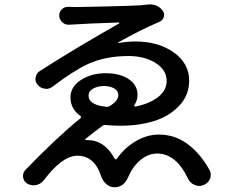

<svg xmlns="http://www.w3.org/2000/svg" viewBox="-20 -791 1040 850"><path d="M440.4 -410.2Q413.1 -410.2 392.6 -398.9Q372.1 -387.7 372.1 -367.2Q372.1 -327.1 448.2 -318.4Q458 -316.4 466.8 -322.3Q503.9 -344.7 503.9 -370.1Q503.9 -388.7 485.8 -399.4Q467.8 -410.2 440.4 -410.2ZM628.9 -770.5Q636.7 -771.5 643.6 -771.5Q678.7 -771.5 699.2 -745.1Q710 -732.4 705.1 -716.3Q700.2 -700.2 685.5 -694.3Q602.5 -659.2 503.9 -603.5Q502 -603.5 502.4 -602.1Q502.9 -600.6 504.9 -600.6Q541 -607.4 582 -607.4Q683.6 -606.4 750.5 -558.1Q817.4 -509.8 817.4 -434.6Q817.4 -369.1 773.4 -322.8Q729.5 -276.4 662.6 -255.4Q595.7 -234.4 513.7 -234.4Q482.4 -234.4 451.2 -237.3Q440.4 -239.3 432.6 -233.4Q400.4 -210 358.4 -175.8Q356.4 -174.8 357.4 -172.9Q358.4 -170.9 360.4 -170.9Q363.3 -170.9 366.2 -170.9Q443.4 -170.9 487.3 -88.9Q489.3 -85.9 492.2 -85.9Q495.1 -85.9 497.1 -87.9Q531.2 -136.7 581.1 -166Q630.9 -195.3 683.6 -195.3Q753.9 -195.3 810.5 -153.3Q867.2 -111.3 907.2 -39.1Q913.1 -28.3 913.1 -17.6Q913.1 -8.8 910.2 0Q901.4 20.5 880.9 28.3Q872.1 32.2 862.3 32.2Q851.6 32.2 840.8 27.3Q820.3 18.6 811.5 -2Q758.8 -111.3 675.8 -111.3Q636.7 -111.3 602.5 -83Q568.4 -54.7 548.8 -9.8Q540 11.7 524.4 25.4Q507.8 38.1 487.3 38.1Q487.3 38.1 487.3 38.1Q466.8 38.1 450.7 23.9Q434.6 9.8 427.7 -10.7Q398.4 -101.6 322.3 -101.6Q255.9 -101.6 174.8 5.9Q161.1 23.4 140.6 28.3Q134.8 29.3 127.9 29.3Q114.3 29.3 101.6 22.5Q85 12.7 82 -6.8Q82 -9.8 82 -12.7Q82 -27.3 92.8 -39.1Q229.5 -180.7 335 -266.6Q342.8 -272.5 335 -278.3Q292 -309.6 292 -359.4Q292 -407.2 338.4 -437Q384.8 -466.8 447.3 -466.8Q511.7 -466.8 550.3 -440.4Q588.9 -414.1 588.9 -371.1Q588.9 -347.7 575.2 -326.2Q573.2 -323.2 574.7 -321.3Q576.2 -319.3 579.1 -319.3Q640.6 -331.1 679.2 -360.8Q717.8 -390.6 717.8 -432.6Q717.8 -481.4 668.9 -512.2Q620.1 -543 548.8 -543Q449.2 -543 372.1 -508.8Q307.6 -479.5 213.9 -408.2Q200.2 -397.5 184.6 -397.5Q181.6 -397.5 178.7 -398.4Q159.2 -400.4 147.5 -415Q136.7 -426.8 136.7 -441.4Q136.7 -444.3 137.7 -448.2Q140.6 -466.8 156.2 -476.6Q306.6 -573.2 507.8 -687.5Q508.8 -688.5 508.3 -689.9Q507.8 -691.4 505.9 -691.4Q377.9 -687.5 286.1 -681.6Q284.2 -681.6 283.2 -681.6Q267.6 -681.6 255.9 -692.4Q242.2 -705.1 242.2 -722.7Q242.2 -738.3 253.4 -749.5Q264.6 -760.7 280.3 -760.7Q281.2 -760.7 282.2 -760.7Q302.7 -759.8 317.4 -759.8Q349.6 -759.8 460.9 -762.7Q572.3 -765.6 603.5 -767.6Q616.2 -768.6 628.9 -770.5Z"/></svg>

Font: Gen Jyuu GothicX Medium
Style: Regular
Weight: 500
Designer: Ryoko NISHIZUKA (kana &amp; ideographs); Paul D. Hunt (Latin, Greek &amp; Cyrillic); Wenlong ZHANG (bopomofo); Sandoll C
Version: Version 1.058.20140828